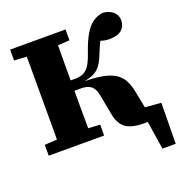

<svg xmlns="http://www.w3.org/2000/svg" viewBox="-150 -800 1048 1114"><g transform="rotate(-20 374.0 -242.5)"><path d="M579 0V-79L748 -65L745 187H663L626 -52L689 0ZM29 0V-67L164 -75H234L371 -67V0ZM29 -588V-655H371V-588L234 -580H164ZM105 0Q106 -50 106 -99.5Q106 -149 106 -199Q106 -249 106 -299V-356Q106 -406 106 -455.5Q106 -505 106 -555Q106 -605 105 -655H299Q299 -606 298.5 -556Q298 -506 298 -455Q298 -404 298 -351V-312Q298 -256 298 -203.5Q298 -151 298.5 -100.5Q299 -50 299 0ZM453 -102 430 -224Q425 -254 413 -271.5Q401 -289 382 -296Q363 -303 336 -303H205V-367H327Q348 -367 365 -372Q382 -377 396.5 -390Q411 -403 423.5 -427Q436 -451 448 -487Q469 -548 491.5 -587Q514 -626 542 -646.5Q570 -667 605 -672Q630 -670 649.5 -661Q669 -652 681 -635Q693 -618 693 -594Q693 -559 668.5 -537Q644 -515 594 -515Q557 -515 533.5 -527Q510 -539 494 -551L564 -564Q550 -546 540.5 -528Q531 -510 523 -491Q515 -472 506 -451Q496 -424 484 -404Q472 -384 457 -370.5Q442 -357 422.5 -349Q403 -341 376 -336L377 -335Q457 -334 509 -319.5Q561 -305 589.5 -271Q618 -237 629 -176L658 -28L552 -80L729 -65V0Q704 6 675.5 9.5Q647 13 615 13Q568 13 534.5 2.5Q501 -8 481 -33Q461 -58 453 -102Z"/></g></svg>

Font: Source Serif 4 ExtraBold
Style: Regular
Weight: 800
Designer: Frank Grießhammer
Foundry: Adobe Systems Incorporated
Version: Version 4.004;hotconv 1.0.116;makeotfexe 2.5.65601